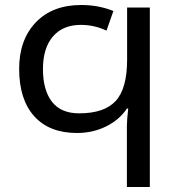

<svg xmlns="http://www.w3.org/2000/svg" viewBox="-20 -744 714 764"><path d="M403.8 -622.1Q355.5 -645 301.8 -645Q230 -645 190.4 -598.6Q150.9 -552.2 150.9 -469.2Q150.9 -385.7 186.5 -339.4Q222.2 -293 294.9 -293Q395 -293 440.4 -342.3Q485.8 -391.6 485.8 -506.8V-713.9H576.2V0H484.9V-242.2Q484.9 -265.1 490.2 -312H484.9Q455.1 -267.1 402.3 -241Q349.6 -214.8 286.1 -214.8Q176.3 -214.8 116.2 -281.5Q56.2 -348.1 56.2 -470.2Q56.2 -585.4 122.3 -654.8Q188.5 -724.1 303.2 -724.1Q372.6 -724.1 431.2 -700.2Z"/></svg>

Font: Noto Sans Southeast Asian
Style: Regular
Weight: 400
Designer: Monotype Design Team
Foundry: Monotype Imaging Inc.
Version: Version 1.06 uh; ttfautohint (v1.4.1)